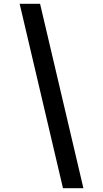

<svg xmlns="http://www.w3.org/2000/svg" viewBox="-20 -843 540 1006"><path d="M310 143 83 -823H190L417 143Z"/></svg>

Font: Iosevka SS18 Semibold
Style: Italic
Weight: 600
Italic angle: -9°
Monospace: yes
Designer: Belleve Invis
Foundry: Belleve Invis
Version: Version 25.1.1; ttfautohint (v1.8.4)